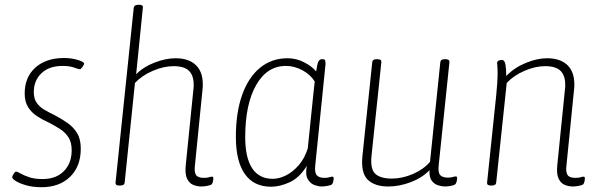

<svg xmlns="http://www.w3.org/2000/svg" viewBox="-20 -772 2494 801"><path d="M153 9Q117 9 89 1Q61 -7 45.5 -17Q30 -27 31 -33Q31 -38 37 -47Q43 -56 47 -56Q52 -56 66 -48Q80 -40 102.5 -32.5Q125 -25 157 -25Q214 -25 246.5 -58Q279 -91 279 -145Q279 -179 265 -200Q251 -221 229.5 -234.5Q208 -248 183 -261Q158 -272 135 -287Q112 -302 97.5 -324.5Q83 -347 83 -382Q83 -450 127.5 -490Q172 -530 247 -530Q278 -530 304.5 -522Q331 -514 331 -506Q330 -501 323.5 -492Q317 -483 313 -483Q309 -483 289.5 -490Q270 -497 241 -497Q185 -497 153 -466.5Q121 -436 121 -388Q121 -360 133.5 -342.5Q146 -325 166 -313.5Q186 -302 209 -291Q237 -276 261.5 -259Q286 -242 301.5 -217Q317 -192 317 -152Q317 -78 272.5 -34.5Q228 9 153 9Z M820 6Q803 6 786.5 -0.5Q770 -7 760.5 -26.5Q751 -46 755 -84L787 -400Q788 -405 788 -410Q788 -415 788 -419Q788 -457 768.5 -476.5Q749 -496 704 -496Q663 -496 617.5 -476.5Q572 -457 543 -426L500 -10Q499 2 481 2H477Q461 2 462 -10L538 -740Q540 -752 557 -752H561Q578 -752 576 -740L548 -462Q578 -493 625 -511Q672 -529 712 -529Q767 -529 796.5 -501Q826 -473 826 -421Q826 -416 826 -410.5Q826 -405 825 -400L793 -80Q790 -55 797.5 -42.5Q805 -30 831 -30Q845 -30 852 -32.5Q859 -35 865 -35Q870 -35 870 -28Q870 -21 868 -13.5Q866 -6 863 -3Q858 1 844 3.5Q830 6 820 6Z M1111 7Q1039 7 1001.5 -46Q964 -99 964 -201Q964 -302 990 -375.5Q1016 -449 1064.5 -489Q1113 -529 1180 -529Q1216 -529 1249 -512Q1282 -495 1299 -474Q1303 -504 1308 -514.5Q1313 -525 1323 -525H1326Q1335 -525 1336.5 -519.5Q1338 -514 1338 -504L1295 -80Q1292 -51 1302 -40.5Q1312 -30 1333 -30Q1347 -30 1354 -32.5Q1361 -35 1367 -35Q1372 -35 1372 -28Q1372 -21 1370 -13.5Q1368 -6 1365 -3Q1360 1 1346 3.5Q1332 6 1322 6Q1309 6 1292 0Q1275 -6 1264 -24.5Q1253 -43 1260 -80Q1229 -30 1188 -11.5Q1147 7 1111 7ZM1118 -26Q1144 -26 1172.5 -40Q1201 -54 1226 -82.5Q1251 -111 1264 -153L1286 -367Q1287 -380 1289.5 -400Q1292 -420 1293 -432Q1275 -461 1241.5 -479Q1208 -497 1173 -497Q1094 -497 1048.5 -417Q1003 -337 1003 -200Q1003 -114 1032 -70Q1061 -26 1118 -26Z M1600 6Q1543 6 1514 -22.5Q1485 -51 1492 -121L1533 -513Q1534 -525 1551 -525H1555Q1572 -525 1571 -513L1530 -123Q1524 -67 1545.5 -47Q1567 -27 1615 -27Q1659 -27 1703.5 -46.5Q1748 -66 1774 -97L1817 -513Q1818 -525 1835 -525H1839Q1856 -525 1855 -513L1810 -81Q1807 -51 1817 -41Q1827 -31 1848 -31Q1862 -31 1869 -33.5Q1876 -36 1882 -36Q1887 -36 1887 -29Q1887 -22 1885 -14.5Q1883 -7 1880 -4Q1875 1 1861 3.5Q1847 6 1836 6Q1825 6 1809 1.5Q1793 -3 1781.5 -17.5Q1770 -32 1772 -62Q1741 -30 1693.5 -12Q1646 6 1600 6Z M2370 6Q2353 6 2336.5 -0.5Q2320 -7 2310.5 -26.5Q2301 -46 2305 -84L2337 -400Q2338 -405 2338 -410Q2338 -415 2338 -419Q2338 -457 2318.5 -476.5Q2299 -496 2254 -496Q2213 -496 2168 -476.5Q2123 -457 2094 -426L2050 -10Q2049 2 2031 2H2027Q2011 2 2012 -10L2050 -373Q2053 -402 2054.5 -425.5Q2056 -449 2056 -461Q2056 -482 2055 -494Q2054 -506 2054 -509Q2054 -517 2061.5 -519.5Q2069 -522 2074 -522Q2085 -522 2088.5 -503.5Q2092 -485 2092 -455Q2126 -490 2173.5 -509.5Q2221 -529 2262 -529Q2317 -529 2346.5 -501Q2376 -473 2376 -421Q2376 -416 2376 -410.5Q2376 -405 2375 -400L2343 -80Q2340 -55 2347.5 -42.5Q2355 -30 2381 -30Q2395 -30 2402 -32.5Q2409 -35 2415 -35Q2420 -35 2420 -28Q2420 -21 2418 -13.5Q2416 -6 2413 -3Q2408 1 2394 3.5Q2380 6 2370 6Z"/></svg>

Font: Asap Semi Condensed Semi Condensed Thin
Style: Italic
Weight: 100
Width: 4
Italic angle: -6°
Designer: Pablo Cosgaya
Foundry: Omnibus-Type
Version: Version 3.001; ttfautohint (v1.8.4.7-5d5b)